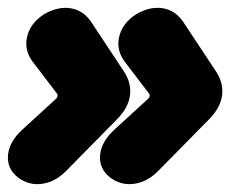

<svg xmlns="http://www.w3.org/2000/svg" viewBox="-33 -501 598 490"><path d="M285 -316Q303 -287 298.5 -256Q294 -225 265 -196L137 -66Q109 -37 75 -32Q41 -27 13 -48Q-16 -71 -12.5 -106Q-9 -141 26 -172L109 -248Q118 -256 111 -264L53 -340Q28 -371 36 -406.5Q44 -442 80 -465Q115 -485 147 -480Q179 -475 199 -446ZM520 -316Q538 -287 533.5 -256Q529 -225 500 -196L372 -66Q344 -37 310 -32Q276 -27 248 -48Q219 -71 222.5 -106Q226 -141 261 -172L344 -248Q353 -256 346 -264L288 -340Q263 -371 271 -406.5Q279 -442 315 -465Q350 -485 382 -480Q414 -475 434 -446Z"/></svg>

Font: Winky Sans ExtraBold
Style: Italic
Weight: 800
Italic angle: -8.97852°
Designer: Simon Atzbach
Foundry: typofactur
Version: Version 1.205